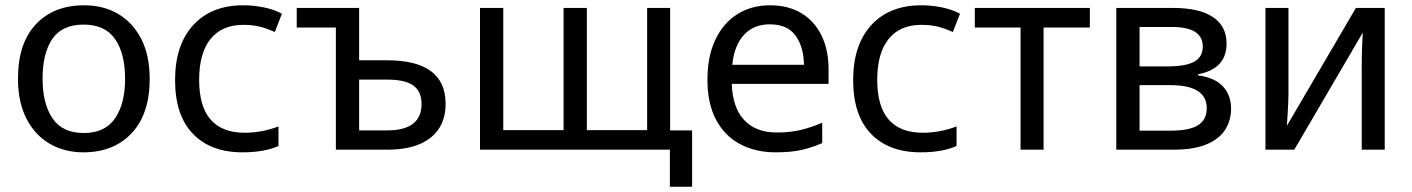

<svg xmlns="http://www.w3.org/2000/svg" viewBox="-20 -566 5341 726"><path d="M295 10Q224 10 168 -22.5Q112 -55 80 -117.5Q48 -180 48 -269Q48 -402 115.5 -474Q183 -546 298 -546Q371 -546 426.5 -513.5Q482 -481 514 -419Q546 -357 546 -268Q546 -135 478 -62.5Q410 10 295 10ZM297 -63Q377 -63 415 -118.5Q453 -174 453 -268Q453 -364 415 -418.5Q377 -473 296 -473Q215 -473 178 -419Q141 -365 141 -269Q141 -174 178.5 -118.5Q216 -63 297 -63Z M897 10Q777 10 709.5 -60Q642 -130 642 -263Q642 -396 710.5 -471Q779 -546 900 -546Q939 -546 978 -538Q1017 -530 1046 -514L1019 -445Q988 -459 961 -465.5Q934 -472 900 -472Q819 -472 776 -418.5Q733 -365 733 -264Q733 -64 906 -64Q936 -64 969 -70Q1002 -76 1033 -88V-14Q979 10 897 10Z M1250 0V-462H1102V-536H1338V-338H1444Q1665 -338 1665 -173Q1665 -91 1608.5 -45.5Q1552 0 1444 0ZM1338 -73H1444Q1574 -73 1574 -173Q1574 -220 1543 -242.5Q1512 -265 1444 -265H1338Z M2513 140V0H1795V-536H1883V-74H2111V-536H2199V-74H2427V-536H2514V-73H2597V140Z M2913 10Q2837 10 2778.5 -21Q2720 -52 2687.5 -113.5Q2655 -175 2655 -264Q2655 -352 2684.5 -415Q2714 -478 2767.5 -512Q2821 -546 2892 -546Q2961 -546 3010.5 -516Q3060 -486 3086.5 -431.5Q3113 -377 3113 -304V-249H2747Q2750 -159 2794 -112Q2838 -65 2917 -65Q2968 -65 3007.5 -74.5Q3047 -84 3089 -102V-25Q3048 -7 3008 1.5Q2968 10 2913 10ZM2749 -321H3020Q3019 -389 2988 -431.5Q2957 -474 2891 -474Q2829 -474 2792.5 -433.5Q2756 -393 2749 -321Z M3461 10Q3341 10 3273.5 -60Q3206 -130 3206 -263Q3206 -396 3274.5 -471Q3343 -546 3464 -546Q3503 -546 3542 -538Q3581 -530 3610 -514L3583 -445Q3552 -459 3525 -465.5Q3498 -472 3464 -472Q3383 -472 3340 -418.5Q3297 -365 3297 -264Q3297 -64 3470 -64Q3500 -64 3533 -70Q3566 -76 3597 -88V-14Q3543 10 3461 10Z M3839 0V-462H3666V-536H4101V-462H3926V0Z M4201 0V-536H4416Q4515 -536 4566.5 -501.5Q4618 -467 4618 -401Q4618 -306 4510 -285V-281Q4572 -273 4603.5 -240Q4635 -207 4635 -154Q4635 -111 4613 -76Q4591 -41 4543 -20.5Q4495 0 4417 0ZM4289 -315H4395Q4464 -315 4496 -333Q4528 -351 4528 -390Q4528 -464 4411 -464H4289ZM4289 -72H4407Q4477 -72 4510 -92.5Q4543 -113 4543 -157Q4543 -244 4405 -244H4289Z M4765 0V-536H4852V-209Q4852 -197 4851 -174Q4850 -151 4848.5 -128.5Q4847 -106 4846 -92H4847L5107 -536H5216V0H5129V-316Q5129 -332 5129.5 -356.5Q5130 -381 5131 -404.5Q5132 -428 5133 -441H5132L4874 0Z"/></svg>

Font: Noto Sans Living
Style: Regular
Weight: 400
Designer: Monotype Design Team
Foundry: Monotype Imaging Inc.
Version: Version 2.013; ttfautohint (v1.8.4.7-5d5b)